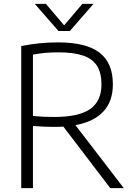

<svg xmlns="http://www.w3.org/2000/svg" viewBox="-20 -965 684 985"><path d="M545.5 0 305 -315.5Q282.5 -314 258 -314Q212 -314 149 -318.5V0H89V-729Q136.5 -738 181.2 -742.8Q226 -747.5 278 -747.5Q421.5 -747.5 490.2 -695.2Q559 -643 559 -533Q559.5 -446.5 511.2 -393.8Q463 -341 367 -323L615 0ZM258 -365Q385 -365 442.8 -405.8Q500.5 -446.5 500.5 -532Q500.5 -591 477.8 -627Q455 -663 406.8 -679.8Q358.5 -696.5 280 -696.5Q242 -696.5 212.5 -693.8Q183 -691 149 -685V-370Q182 -367 204.2 -366Q226.5 -365 258 -365ZM402.5 -945H459.5L338.5 -806H280L158.5 -945H215.5L309 -835Z"/></svg>

Font: Encode Sans Light
Style: Regular
Weight: 300
Designer: Multiple Designers
Foundry: Impallari Type
Version: Version 2.000